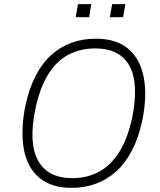

<svg xmlns="http://www.w3.org/2000/svg" viewBox="-20 -900 775 928"><path d="M326 8Q229 8 170.5 -40.5Q112 -89 95.5 -177.5Q79 -266 102 -386Q120 -471 152 -533Q184 -595 228 -634.5Q272 -674 326 -693.5Q380 -713 443 -713Q542 -713 599.5 -664.5Q657 -616 674.5 -527.5Q692 -439 668 -319Q650 -234 617.5 -172Q585 -110 540.5 -70.5Q496 -31 442 -11.5Q388 8 326 8ZM329 -39Q400 -39 457 -69Q514 -99 555.5 -164Q597 -229 619 -332Q652 -498 605.5 -582Q559 -666 440 -666Q369 -666 311.5 -636Q254 -606 213.5 -541.5Q173 -477 151 -374Q117 -209 164 -124Q211 -39 329 -39ZM511 -817 522 -880H586L575 -817ZM346 -817 357 -880H421L411 -817Z"/></svg>

Font: Nunito Sans 7pt SemiCondensed ExtraLight
Style: Italic
Weight: 250
Width: 4
Italic angle: -9°
Designer: Vernon Adams
Foundry: Vernon Adams
Version: Version 3.101;gftools[0.9.27]